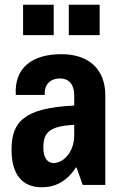

<svg xmlns="http://www.w3.org/2000/svg" viewBox="-20 -785 519 815"><path d="M78 -636H208V-765H78ZM272 -636H403V-765H272ZM158 10C215 10 265 -16 302 -74H305L331 0H427V-381C427 -487 361 -555 241 -555C117 -555 40 -498 47 -382H170C167 -429 197 -452 234 -452C273 -452 295 -426 295 -381V-337C81 -327 29 -267 29 -150C29 -43 75 10 158 10ZM207 -93C183 -93 164 -113 164 -159C164 -223 191 -250 295 -255V-209C295 -146 254 -93 207 -93Z"/></svg>

Font: Kathrein 77 Bold Condensed
Style: Regular
Weight: 700
Width: 3
Designer: Lazydogs Typefoundry, based on Open Sans by Ascender Corporation
Foundry: Lazydogs Typefoundry
Version: Version 1.003;PS 001.003;hotconv 1.0.88;makeotf.lib2.5.64775